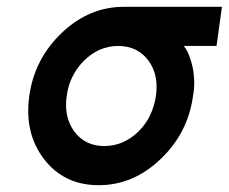

<svg xmlns="http://www.w3.org/2000/svg" viewBox="-20 -532 672 564"><path d="M344 -512Q242 -512 162 -436Q81 -359 66 -250Q51 -141 109 -65Q168 12 270 12Q372 12 452 -65Q532 -141 547 -250Q551 -272 550.5 -293Q550 -314 546 -334Q542 -352 536 -368Q530 -384 520 -397H616L632 -512ZM327 -397Q384 -397 416 -354Q447 -312 438 -250Q433 -219 421 -193.5Q409 -168 387 -146Q343 -103 286 -103Q230 -103 198 -146Q167 -189 176 -250Q180 -281 193 -307Q206 -333 227 -354Q271 -397 327 -397Z"/></svg>

Font: Unageo
Style: SemiBold-Italic
Weight: 600
Designer: Richard Sepsi
Foundry: Richard Sepsi
Version: Version 2.000